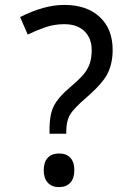

<svg xmlns="http://www.w3.org/2000/svg" viewBox="-20 -744 548 778"><path d="M180.7 -202.1V-220.2Q180.7 -283.2 200 -318.1Q219.2 -353 263.7 -390.1Q303.2 -423.8 319.6 -443.8Q335.9 -463.9 343.8 -486.8Q351.6 -509.8 351.6 -541Q351.6 -588.4 322.5 -617.2Q293.5 -646 240.2 -646Q199.7 -646 163.1 -633.3Q126.5 -620.6 92.3 -604L61.5 -674.8Q158.7 -724.1 240.2 -724.1Q331.5 -724.1 384 -675.3Q436.5 -626.5 436.5 -542Q436.5 -489.3 417.2 -448.5Q397.9 -407.7 331.5 -350.1Q278.3 -304.2 263.4 -278.6Q248.5 -252.9 248.5 -210.9V-202.1ZM219.2 -122.1Q249 -122.1 265.1 -104.7Q281.2 -87.4 281.2 -54.2Q281.2 -21.5 264.9 -3.7Q248.5 14.2 219.2 14.2Q189.9 14.2 173.6 -3.9Q157.2 -22 157.2 -54.2Q157.2 -86.9 173.3 -104.5Q189.5 -122.1 219.2 -122.1Z"/></svg>

Font: Noto Sans Gujarati UI
Style: Regular
Weight: 400
Designer: Monotype Design Team
Foundry: Monotype Imaging Inc.
Version: Version 1.03